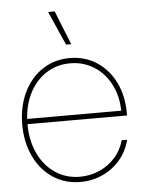

<svg xmlns="http://www.w3.org/2000/svg" viewBox="-53 -771 617 820"><g transform="rotate(-5 256.0 -360.5)"><path d="M32.2 -257.8Q32.2 -334 61 -394.5Q89.8 -455.1 141.4 -489.3Q192.9 -523.4 258.8 -523.4Q323.7 -523.4 374.5 -490.2Q425.3 -457 453.4 -399.2Q481.4 -341.3 481.4 -269.5V-257.8H43.9V-280.3H466.8L458.5 -276.4Q458.5 -340.8 432.4 -392.1Q406.2 -443.4 360.6 -472.2Q314.9 -501 258.8 -501Q199.7 -501 153.3 -470Q106.9 -439 80.8 -384Q54.7 -329.1 54.7 -258.8V-257.8Q54.7 -187.5 80.8 -132.1Q106.9 -76.7 153.3 -45.7Q199.7 -14.6 258.8 -14.6Q302.2 -14.6 341.8 -31.7Q381.3 -48.8 409.7 -80.6Q438 -112.3 449.2 -154.3H472.7Q460.9 -106 429.4 -69.1Q397.9 -32.2 353.5 -12.2Q309.1 7.8 258.8 7.8Q192.9 7.8 141.4 -26.4Q89.8 -60.5 61 -121.1Q32.2 -181.6 32.2 -257.8ZM184.1 -727.5H212.4L270.5 -582H248.5Z"/></g></svg>

Font: Intratopia Thin
Style: Regular
Weight: 100
Designer: Rasmus Andersson
Foundry: rsms
Version: Version 3.000;Glyphs 3.2.3 (3260)